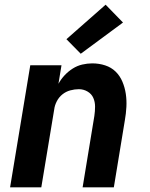

<svg xmlns="http://www.w3.org/2000/svg" viewBox="-20 -798 640 818"><path d="M23 0 109 -520H242L229 -441Q240 -461 255.5 -477.5Q271 -494 290 -506Q309 -518 330.5 -523Q352 -528 373 -528Q402 -528 428 -519.5Q454 -511 472.5 -493Q491 -475 501.5 -450Q512 -425 516 -398Q520 -371 518.5 -342.5Q517 -314 512 -286L465 0H332L382 -304Q385 -324 385 -344Q385 -364 377.5 -381Q370 -398 353 -408Q336 -418 316 -418Q298 -418 279.5 -413Q261 -408 246 -396Q231 -384 222 -366.5Q213 -349 211 -332L156 0ZM324 -569 263 -631 430 -778 504 -702Z"/></svg>

Font: Iosevka XBd Ex Obl
Style: Regular
Weight: 800
Width: 7
Italic angle: -9°
Monospace: yes
Designer: Belleve Invis
Foundry: Belleve Invis
Version: Version 32.5.0; ttfautohint (v1.8.4)